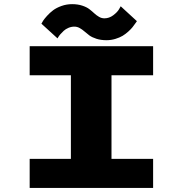

<svg xmlns="http://www.w3.org/2000/svg" viewBox="-20 -928 890 948"><path d="M506 -729.5Q478 -729.5 456.2 -736.5Q434.5 -743.5 421.2 -753.2Q408 -763 397 -772.8Q386 -782.5 373.5 -789.5Q361 -796.5 347 -796.5Q332 -796.5 318 -790.5Q304 -784.5 294.8 -776Q285.5 -767.5 278.2 -759Q271 -750.5 267.5 -744.5L264 -738.5L184.5 -811Q187 -816.5 193 -825.8Q199 -835 212.5 -850Q226 -865 242.2 -877.2Q258.5 -889.5 283.5 -898.5Q308.5 -907.5 336 -907.5Q364 -907.5 386 -900.2Q408 -893 421.2 -882.8Q434.5 -872.5 445.5 -862.2Q456.5 -852 469 -844.8Q481.5 -837.5 495.5 -837.5Q519 -837.5 539 -852.5Q559 -867.5 567.5 -882L576 -897L656 -823.5Q655.5 -823 648.5 -813Q641.5 -803 634.5 -794Q627.5 -785 613.8 -772.5Q600 -760 585.5 -751.2Q571 -742.5 549.8 -736Q528.5 -729.5 506 -729.5ZM736 -556.5H530.5V-143.5H736V0H126.5V-143.5H330V-556.5H126.5V-700H736Z"/></svg>

Font: League Mono Wide ExtraBold
Style: Regular
Weight: 800
Width: 8
Designer: Tyler Finck
Foundry: The League of Moveable Type / Tyler Finck
Version: Version 2.210